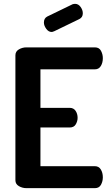

<svg xmlns="http://www.w3.org/2000/svg" viewBox="-20 -977 570 997"><path d="M117 0Q96 0 78 -10.5Q60 -21 60 -41V-690Q60 -710 78 -720.5Q96 -731 117 -731H473Q495 -731 504.5 -713Q514 -695 514 -675Q514 -651 503.5 -634Q493 -617 473 -617H190V-417H342Q362 -417 372.5 -401.5Q383 -386 383 -365Q383 -348 373.5 -331.5Q364 -315 342 -315H190V-114H473Q493 -114 503.5 -97Q514 -80 514 -56Q514 -36 504.5 -18Q495 0 473 0ZM248 -811Q232 -811 220 -827.5Q208 -844 208 -860Q208 -882 225 -891L357 -955Q364 -957 370 -957Q387 -957 398.5 -941Q410 -925 410 -908Q410 -887 392 -878L262 -815Q258 -814 255 -812.5Q252 -811 248 -811Z"/></svg>

Font: Dosis ExtraLight
Style: Bold
Weight: 700
Version: Version 3.001; ttfautohint (v1.8.2)